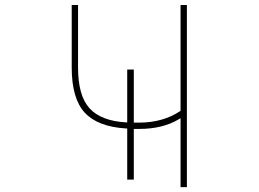

<svg xmlns="http://www.w3.org/2000/svg" viewBox="-20 -773 1040 770"><path d="M704.1 -22.5V-298.8L697.3 -294.9Q632.8 -255.9 537.1 -255.9H516.6V-52.7H490.2V-257.8H485.4Q372.1 -264.6 319.8 -321.3Q267.6 -377.9 267.6 -502V-752.9H293V-502Q293 -389.6 338.9 -338.9Q384.8 -288.1 485.4 -282.2H490.2V-494.1H516.6V-281.2H537.1Q632.8 -281.2 702.1 -327.1L704.1 -329.1V-752.9H729.5V-22.5Z"/></svg>

Font: Mgen+ 1mn thin
Style: Regular
Weight: 100
Designer: [Source Han Sans]
Ryoko NISHIZUKA  (kana & ideographs); Paul D. Hunt (Latin, Greek & Cyrillic); Wenlong ZHANG  (bopomofo
Version: Version 1.059.20150602